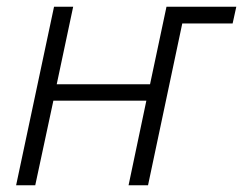

<svg xmlns="http://www.w3.org/2000/svg" viewBox="-20 -552 724 572"><path d="M28 0 141 -532H198L149 -301H427L476 -532H684L673 -482H523L421 0H363L416 -252H139L85 0Z"/></svg>

Font: Noto Sans Display Light
Style: Italic
Weight: 300
Italic angle: -12°
Designer: Monotype Design Team
Foundry: Monotype Imaging Inc.
Version: Version 2.003